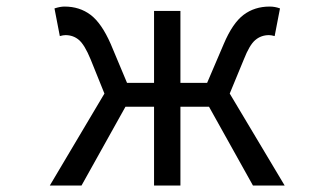

<svg xmlns="http://www.w3.org/2000/svg" viewBox="-20 -577 1040 597"><path d="M694.3 -286.1 865.2 0H766.6L629.9 -245.1H541V0H459V-245.1H370.1L233.4 0H134.8L304.7 -286.1L261.7 -392.6Q243.2 -437.5 225.6 -452.6Q208 -467.8 183.6 -467.8Q176.8 -467.8 166 -464.8L149.4 -550.8Q167 -556.6 180.7 -556.6Q227.5 -556.6 261.7 -530.8Q295.9 -504.9 324.2 -440.4L375 -319.3H459V-543H541V-319.3H624L675.8 -440.4Q703.1 -504.9 737.3 -530.8Q771.5 -556.6 818.4 -556.6Q835 -556.6 850.6 -550.8L834 -464.8Q823.2 -467.8 816.4 -467.8Q792 -467.8 773.9 -452.6Q755.9 -437.5 738.3 -392.6Z"/></svg>

Font: Gen Shin Gothic Monospace Regular
Style: Regular
Weight: 400
Designer: [Source Han Sans]
Ryoko NISHIZUKA  (kana & ideographs); Paul D. Hunt (Latin, Greek & Cyrillic); Wenlong ZHANG  (bopomofo
Version: Version 1.002.20150607